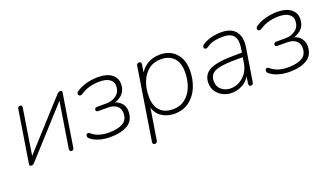

<svg xmlns="http://www.w3.org/2000/svg" viewBox="-63 -944 2740 1582"><g transform="rotate(-20 1307.0 -153.0)"><path d="M69 6Q63 6 58.5 4Q54 2 52.5 -2Q51 -6 52 -13L125 -470Q128 -490 147 -490Q158 -490 161.5 -483.5Q165 -477 163 -466L94 -32H68L471 -476Q476 -482 482 -486Q488 -490 498 -490Q504 -490 508 -488Q512 -486 513.5 -482Q515 -478 514 -471L441 -14Q438 6 420 6Q410 6 406 -0.5Q402 -7 403 -18L472 -452H498L95 -8Q90 -2 84 2Q78 6 69 6Z M760 8Q708 8 661.5 -6Q615 -20 586 -47Q580 -53 578.5 -60Q577 -67 579 -73.5Q581 -80 586 -83.5Q591 -87 598 -86.5Q605 -86 613 -79Q642 -53 680 -42Q718 -31 761 -31Q838 -31 883 -56Q928 -81 928 -143Q928 -181 900.5 -204.5Q873 -228 822 -228H739Q729 -228 723.5 -232Q718 -236 718 -243Q718 -254 724.5 -259Q731 -264 741 -264H820Q875 -264 911.5 -293Q948 -322 948 -373Q948 -410 917.5 -431.5Q887 -453 829 -453Q785 -453 743 -442Q701 -431 662 -405Q651 -398 642.5 -399.5Q634 -401 629.5 -407.5Q625 -414 627 -423Q629 -432 638 -438Q679 -466 729.5 -479Q780 -492 830 -492Q907 -492 949 -460Q991 -428 991 -376Q991 -314 951 -279.5Q911 -245 852 -240L854 -252Q907 -252 939.5 -220.5Q972 -189 972 -144Q972 -62 913.5 -27Q855 8 760 8Z M1084 186Q1074 186 1069.5 179.5Q1065 173 1067 161L1167 -469Q1170 -490 1191 -490Q1201 -490 1205.5 -483.5Q1210 -477 1208 -465L1193 -371H1182Q1208 -427 1257 -459.5Q1306 -492 1373 -492Q1459 -492 1511 -436.5Q1563 -381 1563 -286Q1563 -208 1535.5 -141Q1508 -74 1454 -33Q1400 8 1321 8Q1260 8 1212 -23.5Q1164 -55 1147 -122H1154L1108 165Q1105 186 1084 186ZM1323 -31Q1387 -31 1431 -66Q1475 -101 1497.5 -159Q1520 -217 1520 -286Q1520 -369 1479.5 -411Q1439 -453 1367 -453Q1303 -453 1259 -418Q1215 -383 1192.5 -325.5Q1170 -268 1170 -198Q1170 -116 1210.5 -73.5Q1251 -31 1323 -31Z M1825 8Q1785 8 1749 -9.5Q1713 -27 1691 -59Q1669 -91 1669 -134Q1669 -210 1734 -242.5Q1799 -275 1944 -275H2025L2019 -238H1960Q1867 -238 1814 -228.5Q1761 -219 1738.5 -196.5Q1716 -174 1716 -136Q1716 -84 1750.5 -57Q1785 -30 1828 -30Q1868 -30 1904.5 -49Q1941 -68 1967 -104Q1993 -140 2001 -191L2021 -315Q2032 -383 2005.5 -418Q1979 -453 1909 -453Q1869 -453 1833.5 -445Q1798 -437 1766 -414Q1758 -408 1750.5 -408Q1743 -408 1738 -412Q1733 -416 1732 -422Q1731 -428 1734 -435Q1737 -442 1746 -448Q1781 -471 1824 -481.5Q1867 -492 1911 -492Q1970 -492 2006.5 -469.5Q2043 -447 2057 -404.5Q2071 -362 2061 -302L2015 -15Q2012 6 1992 6Q1982 6 1978 -1Q1974 -8 1975 -19L1990 -116H2000Q1987 -74 1959.5 -46.5Q1932 -19 1896.5 -5.5Q1861 8 1825 8Z M2331 8Q2279 8 2232.5 -6Q2186 -20 2157 -47Q2151 -53 2149.5 -60Q2148 -67 2150 -73.5Q2152 -80 2157 -83.5Q2162 -87 2169 -86.5Q2176 -86 2184 -79Q2213 -53 2251 -42Q2289 -31 2332 -31Q2409 -31 2454 -56Q2499 -81 2499 -143Q2499 -181 2471.5 -204.5Q2444 -228 2393 -228H2310Q2300 -228 2294.5 -232Q2289 -236 2289 -243Q2289 -254 2295.5 -259Q2302 -264 2312 -264H2391Q2446 -264 2482.5 -293Q2519 -322 2519 -373Q2519 -410 2488.5 -431.5Q2458 -453 2400 -453Q2356 -453 2314 -442Q2272 -431 2233 -405Q2222 -398 2213.5 -399.5Q2205 -401 2200.5 -407.5Q2196 -414 2198 -423Q2200 -432 2209 -438Q2250 -466 2300.5 -479Q2351 -492 2401 -492Q2478 -492 2520 -460Q2562 -428 2562 -376Q2562 -314 2522 -279.5Q2482 -245 2423 -240L2425 -252Q2478 -252 2510.5 -220.5Q2543 -189 2543 -144Q2543 -62 2484.5 -27Q2426 8 2331 8Z"/></g></svg>

Font: Nunito Variable Extra Light
Style: Italic
Weight: 200
Italic angle: -9°
Designer: Vernon Adams
Foundry: Vernon Adams
Version: Version 3.602